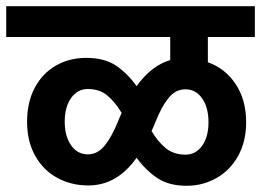

<svg xmlns="http://www.w3.org/2000/svg" viewBox="-40 -682 839 617"><path d="M628 -563V-482Q684 -462 717.5 -411.5Q751 -361 751 -289Q751 -227 725 -180.5Q699 -134 655 -109.5Q611 -85 560 -85Q503 -85 466 -109.5Q429 -134 399 -175Q336 -86 244 -86Q189 -86 144 -110.5Q99 -135 73 -181.5Q47 -228 47 -291Q47 -354 72 -400.5Q97 -447 140 -471.5Q183 -496 237 -496Q296 -496 333 -471Q370 -446 399 -405Q446 -471 507 -489V-563H-20V-662H779V-563ZM338 -289Q346 -309 351 -319Q330 -354 305 -375Q280 -396 242 -396Q209 -396 188.5 -367Q168 -338 168 -291Q168 -244 188.5 -215Q209 -186 242 -186Q273 -186 295.5 -213Q318 -240 338 -289ZM630 -289Q630 -337 609.5 -366Q589 -395 556 -395Q524 -395 501.5 -367Q479 -339 460 -291Q452 -271 447 -261Q467 -227 492.5 -206Q518 -185 556 -185Q589 -185 609.5 -213.5Q630 -242 630 -289Z"/></svg>

Font: MartelSansBold
Style: Bold
Weight: 700
Designer: Dan Reynolds and Mathieu Réguer
Foundry: Dan Reynolds and Mathieu Réguer
Version: Version 1.002; ttfautohint (v1.1) -l 5 -r 5 -G 72 -x 0 -D la